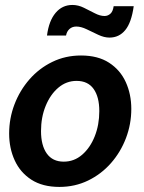

<svg xmlns="http://www.w3.org/2000/svg" viewBox="-20 -726 567 756"><path d="M214 10Q147.5 10 103.5 -18.5Q59.5 -47 37.8 -94.8Q16 -142.5 16 -200Q16 -260 37 -315Q58 -370 96 -413.5Q134 -457 185.8 -482.2Q237.5 -507.5 299 -507.5Q365.5 -507.5 409.5 -479Q453.5 -450.5 475.2 -402.8Q497 -355 497 -297Q497 -237.5 476 -182.2Q455 -127 417 -83.8Q379 -40.5 327 -15.2Q275 10 214 10ZM231 -89.5Q272 -89.5 303.5 -116.8Q335 -144 353 -189.2Q371 -234.5 371 -288.5Q371 -344.5 348.5 -376Q326 -407.5 281.5 -407.5Q241.5 -407.5 210 -381Q178.5 -354.5 160 -309.5Q141.5 -264.5 141.5 -210Q141.5 -153.5 164.2 -121.5Q187 -89.5 231 -89.5ZM411 -578Q390 -578 366.8 -589Q343.5 -600 321.2 -610.8Q299 -621.5 280.5 -621.5Q264.5 -621.5 253.8 -612Q243 -602.5 240 -586H165Q172.5 -644 198.8 -675.2Q225 -706.5 265 -706.5Q288 -706.5 310.2 -695.5Q332.5 -684.5 353.2 -673.8Q374 -663 391.5 -663Q404.5 -663 414.5 -671.8Q424.5 -680.5 427.5 -701.5H506.5Q497.5 -637 473.2 -607.5Q449 -578 411 -578Z"/></svg>

Font: Cabin
Style: Bold Italic
Weight: 700
Width: 4
Italic angle: -10°
Designer: Pablo Impallari
Foundry: Pablo Impallari. http://www.impallari.com Igino Marini. http://www.ikern.com
Version: Version 3.001